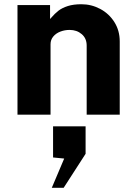

<svg xmlns="http://www.w3.org/2000/svg" viewBox="-20 -541 648 906"><path d="M62.5 -517H216.2V-451.2L220.6 -456.2Q239 -477.5 256.4 -490.9Q273.9 -504.2 300.4 -512.6Q326.9 -521 364 -521Q411.4 -521 452.9 -498.9Q494.4 -476.8 519.7 -436.8Q545 -396.8 545 -345.5V0H389V-326Q389 -359.9 365.8 -379.8Q342.5 -399.8 308.5 -399.8Q285.4 -399.8 264.8 -391.9Q244.2 -384 231.4 -368.7Q218.5 -353.4 218.5 -332.2V0H62.5ZM282.9 207.2 230.4 202V55.2H383.9V184.8L280.4 345.2H224.4Z"/></svg>

Font: Public Sans VF
Style: Regular
Weight: 400
Designer: Pablo Impallari, Rodrigo Fuenzalida (Modified by Dan O. Williams and USWDS)
Version: Version 1.003